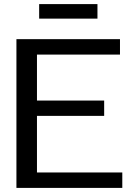

<svg xmlns="http://www.w3.org/2000/svg" viewBox="-20 -916 640 936"><path d="M455.1 -825.2H170.9V-896H455.1ZM576.2 0H60.1V-725.1H564.9V-649.9H160.2V-425.8H487.8V-351.1H160.2V-75.2H576.2Z"/></svg>

Font: Aurulent Sans Mono
Style: Regular
Weight: 400
Monospace: yes
Version: Version 2007.05.04